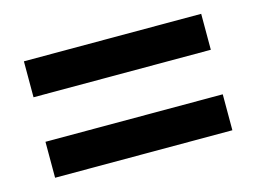

<svg xmlns="http://www.w3.org/2000/svg" viewBox="-53 -530 606 454"><g transform="rotate(-15 250.0 -303.5)"><path d="M467 -446V-358H33V-446ZM467 -249V-161H33V-249Z"/></g></svg>

Font: D2Coding ligature
Style: Bold
Weight: 700
Monospace: yes
Designer: Yong-Rak Park; Jeong-Hwan Yoon; Sang-Min Lee;
Foundry: NHN Corporation
Version: Version 1.3.2; Build 20180524